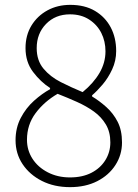

<svg xmlns="http://www.w3.org/2000/svg" viewBox="-20 -757 568 790"><path d="M268 13Q203 13 152.5 -12.5Q102 -38 73 -81.5Q44 -125 44 -180Q44 -231 65.5 -272Q87 -313 120 -342.5Q153 -372 186 -390V-395Q147 -420 116 -461Q85 -502 85 -559Q85 -612 109.5 -652Q134 -692 175.5 -714.5Q217 -737 269 -737Q329 -737 371 -712Q413 -687 435.5 -644.5Q458 -602 458 -547Q458 -507 441.5 -471.5Q425 -436 402 -409Q379 -382 359 -365V-360Q389 -342 417.5 -316.5Q446 -291 464 -256Q482 -221 482 -171Q482 -120 455 -78Q428 -36 380 -11.5Q332 13 268 13ZM320 -378Q365 -415 389.5 -457Q414 -499 414 -546Q414 -587 397 -621Q380 -655 347 -676.5Q314 -698 268 -698Q208 -698 169.5 -658.5Q131 -619 131 -559Q131 -508 159 -474.5Q187 -441 230.5 -419Q274 -397 320 -378ZM268 -27Q319 -27 356 -46Q393 -65 413.5 -98Q434 -131 434 -171Q434 -214 415.5 -245Q397 -276 366.5 -298Q336 -320 297 -337.5Q258 -355 217 -371Q162 -339 126.5 -291.5Q91 -244 91 -182Q91 -139 113.5 -104Q136 -69 176.5 -48Q217 -27 268 -27Z"/></svg>

Font: Noto Sans SC ExtraLight
Style: Regular
Weight: 250
Designer: Ryoko NISHIZUKA 西塚涼子 (kana, bopomofo & ideographs); Paul D. Hunt (Latin, Greek & Cyrillic); Sandoll Communications 산돌커뮤니
Foundry: Adobe
Version: Version 2.004-H2;hotconv 1.0.118;makeotfexe 2.5.65603